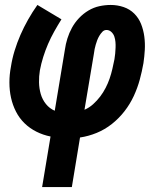

<svg xmlns="http://www.w3.org/2000/svg" viewBox="-20 -550 640 775"><path d="M150 205 184 1Q154 -5 127 -18.5Q100 -32 79 -52.5Q58 -73 44.5 -99.5Q31 -126 24.5 -155.5Q18 -185 18 -217Q18 -249 24 -280Q29 -313 39 -345.5Q49 -378 62.5 -409Q76 -440 93.5 -471Q111 -502 131 -530L228 -472Q213 -448 199 -423Q185 -398 174 -372.5Q163 -347 154.5 -320Q146 -293 141 -266Q137 -242 137.5 -217.5Q138 -193 144.5 -170.5Q151 -148 165.5 -130Q180 -112 201 -103L242 -350Q245 -372 252 -394.5Q259 -417 270.5 -438Q282 -459 299 -477Q316 -495 337 -507.5Q358 -520 381 -525Q404 -530 427 -530Q454 -530 479 -521.5Q504 -513 522 -495Q540 -477 549.5 -453Q559 -429 562.5 -402.5Q566 -376 564.5 -349Q563 -322 559 -295Q553 -261 544 -228Q535 -195 520 -162.5Q505 -130 482.5 -101Q460 -72 431.5 -49.5Q403 -27 370 -13.5Q337 0 303 5L270 205ZM321 -107Q340 -115 356 -129.5Q372 -144 384.5 -160.5Q397 -177 406.5 -195.5Q416 -214 422.5 -233Q429 -252 433.5 -271.5Q438 -291 442 -311Q444 -322 445 -334Q446 -346 446.5 -357.5Q447 -369 446 -380.5Q445 -392 441.5 -402.5Q438 -413 429.5 -421Q421 -429 410 -429Q400 -429 393 -421.5Q386 -414 381 -405.5Q376 -397 372.5 -388Q369 -379 366.5 -370Q364 -361 362 -352Q360 -343 359 -333Q359 -333 359 -333Q359 -333 359 -333Z"/></svg>

Font: Iosevka Curly Extended
Style: Bold Italic
Weight: 700
Width: 7
Italic angle: -9°
Monospace: yes
Designer: Belleve Invis
Foundry: Belleve Invis
Version: Version 11.1.0; ttfautohint (v1.8.3)